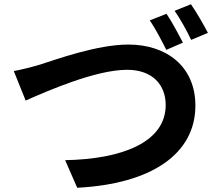

<svg xmlns="http://www.w3.org/2000/svg" viewBox="-20 -868 1040 905"><path d="M960 -713C942 -748 906 -811 880 -848L803 -817C830 -779 861 -722 881 -680L960 -713ZM842 -667C823 -704 790 -766 765 -803L686 -772C713 -733 743 -674 764 -633L842 -667ZM901 -370C901 -555 765 -658 585 -658C437 -658 243 -587 167 -563C130 -552 82 -540 45 -533L101 -394C205 -440 431 -539 579 -539C700 -539 761 -467 761 -373C761 -198 557 -118 287 -113L344 17C696 -1 901 -144 901 -370Z"/></svg>

Font: Glow Sans TC Normal
Style: Bold
Weight: 700
Designer: Ryoko NISHIZUKA (kana, bopomofo & ideographs); Paul D. Hunt (Latin, Greek & Cyrillic); Sandoll Communications, Soo-young
Version: Version 0.93